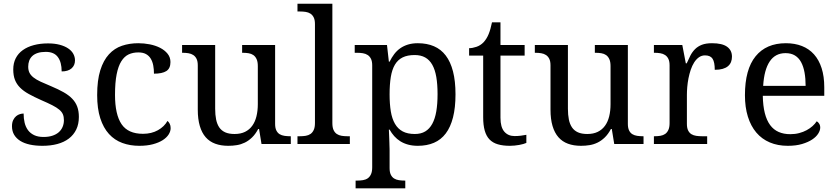

<svg xmlns="http://www.w3.org/2000/svg" viewBox="-20 -780 4535 1040"><path d="M210 9.8Q172.4 9.8 141.8 3.2Q111.3 -3.4 89.8 -16.8Q68.4 -30.3 56.6 -50Q44.9 -69.8 44.9 -96.2Q44.9 -116.2 51.5 -129.6Q58.1 -143.1 67.6 -150.9Q77.1 -158.7 88.1 -161.9Q99.1 -165 107.9 -165Q107.9 -138.7 113.3 -115.7Q118.7 -92.8 131.3 -75.4Q144 -58.1 164.8 -48.1Q185.5 -38.1 215.8 -38.1Q242.7 -38.1 263.2 -44.7Q283.7 -51.3 297.6 -63.2Q311.5 -75.2 318.8 -92Q326.2 -108.9 326.2 -128.9Q326.2 -147.5 320.6 -160.9Q314.9 -174.3 301 -186Q287.1 -197.8 263.2 -210Q239.3 -222.2 203.1 -237.8Q164.6 -254.9 136 -270.8Q107.4 -286.6 88.9 -305.2Q70.3 -323.7 61 -347.4Q51.8 -371.1 51.8 -403.8Q51.8 -438 65.2 -464.4Q78.6 -490.7 103.5 -508.5Q128.4 -526.4 163.1 -535.6Q197.8 -544.9 240.2 -544.9Q275.9 -544.9 303.2 -537.6Q330.6 -530.3 349.1 -517.8Q367.7 -505.4 377 -488.5Q386.2 -471.7 386.2 -453.1Q386.2 -425.8 367.4 -409.4Q348.6 -393.1 314 -393.1Q314 -443.4 293.2 -471.2Q272.5 -499 228 -499Q202.6 -499 184.6 -493.2Q166.5 -487.3 155 -476.6Q143.6 -465.8 138.2 -451.2Q132.8 -436.5 132.8 -418.9Q132.8 -399.9 139.6 -386Q146.5 -372.1 161.4 -360.4Q176.3 -348.6 200 -337.6Q223.6 -326.7 256.8 -313Q296.4 -296.4 324.7 -280.3Q353 -264.2 371.3 -245.1Q389.6 -226.1 398.4 -202.1Q407.2 -178.2 407.2 -147Q407.2 -107.9 393.1 -78.6Q378.9 -49.3 353 -29.5Q327.1 -9.8 290.8 0Q254.4 9.8 210 9.8Z M734.4 9.8Q684.6 9.8 642.6 -5.6Q600.6 -21 570.3 -54.2Q540 -87.4 523.2 -139.4Q506.3 -191.4 506.3 -265.1Q506.3 -345.2 523.2 -399.2Q540 -453.1 570.1 -485.8Q600.1 -518.6 640.9 -532.2Q681.6 -545.9 729 -545.9Q760.3 -545.9 791.3 -539.8Q822.3 -533.7 847.2 -521Q872.1 -508.3 887.7 -489Q903.3 -469.7 903.3 -443.8Q903.3 -409.2 880.9 -395Q858.4 -380.9 814 -380.9Q814 -404.3 810.1 -425.3Q806.2 -446.3 796.6 -462.2Q787.1 -478 770.8 -487.1Q754.4 -496.1 729 -496.1Q700.2 -496.1 677 -485.4Q653.8 -474.6 637.2 -448.2Q620.6 -421.9 611.8 -377.4Q603 -333 603 -266.1Q603 -159.7 638.4 -107.4Q673.8 -55.2 754.4 -55.2Q800.8 -55.2 835.4 -74.7Q870.1 -94.2 887.2 -125Q894.5 -119.1 899.4 -109.4Q904.3 -99.6 904.3 -85.9Q904.3 -68.8 893.6 -51.8Q882.8 -34.7 861.6 -21Q840.3 -7.3 808.6 1.2Q776.9 9.8 734.4 9.8Z M1470.2 -108.9Q1470.2 -86.9 1476.8 -73.5Q1483.4 -60.1 1494.6 -53.2Q1505.9 -46.4 1520.8 -44.2Q1535.6 -42 1552.2 -42H1555.2V0H1396.5L1383.3 -81.1H1378.4Q1363.3 -52.7 1345 -35.2Q1326.7 -17.6 1306.2 -7.6Q1285.6 2.4 1263.2 6.1Q1240.7 9.8 1216.3 9.8Q1176.8 9.8 1146 -1.5Q1115.2 -12.7 1094.2 -36.6Q1073.2 -60.5 1062.3 -97.7Q1051.3 -134.8 1051.3 -186V-425.8Q1051.3 -447.8 1044.7 -461.2Q1038.1 -474.6 1026.9 -481.9Q1015.6 -489.3 1000.7 -491.7Q985.8 -494.1 969.2 -494.1H966.3V-536.1H1145.5V-190.9Q1145.5 -158.2 1150.6 -132.8Q1155.8 -107.4 1167.7 -89.8Q1179.7 -72.3 1200 -63.2Q1220.2 -54.2 1250.5 -54.2Q1283.7 -54.2 1307.4 -65.9Q1331.1 -77.6 1346.4 -98.9Q1361.8 -120.1 1369.1 -149.9Q1376.5 -179.7 1376.5 -215.8V-421.9Q1376.5 -445.3 1369.9 -459.7Q1363.3 -474.1 1352.3 -481.7Q1341.3 -489.3 1326.4 -491.7Q1311.5 -494.1 1294.4 -494.1H1291.5V-536.1H1470.2Z M1604 -42Q1621.1 -42 1636 -44.4Q1650.9 -46.9 1661.9 -54.4Q1672.9 -62 1679.4 -76.2Q1686 -90.3 1686 -113.8V-649.9Q1686 -671.9 1679.4 -685.3Q1672.9 -698.7 1661.6 -706.1Q1650.4 -713.4 1635.5 -715.6Q1620.6 -717.8 1604 -717.8H1591.3V-759.8H1780.3V-113.8Q1780.3 -90.3 1786.6 -76.2Q1793 -62 1804.2 -54.4Q1815.4 -46.9 1830.3 -44.4Q1845.2 -42 1862.3 -42H1875V0H1591.3V-42Z M2226.1 -481.9Q2187 -481.9 2160.9 -469Q2134.8 -456.1 2119.1 -429.7Q2103.5 -403.3 2096.9 -363.3Q2090.3 -323.2 2090.3 -269Q2090.3 -216.8 2096.9 -176.8Q2103.5 -136.7 2119.4 -109.4Q2135.3 -82 2161.4 -68.1Q2187.5 -54.2 2227.1 -54.2Q2260.3 -54.2 2283.4 -68.1Q2306.6 -82 2321.5 -109.4Q2336.4 -136.7 2343.3 -177Q2350.1 -217.3 2350.1 -270Q2350.1 -323.2 2343.3 -363Q2336.4 -402.8 2321.5 -429.2Q2306.6 -455.6 2283 -468.8Q2259.3 -481.9 2226.1 -481.9ZM2447.3 -269Q2447.3 -196.8 2433.8 -144Q2420.4 -91.3 2394.5 -57.1Q2368.7 -22.9 2330.6 -6.6Q2292.5 9.8 2243.2 9.8Q2214.4 9.8 2190.9 3.4Q2167.5 -2.9 2148.7 -14.6Q2129.9 -26.4 2115.5 -42.5Q2101.1 -58.6 2090.3 -78.1H2086.4Q2087.4 -52.2 2088.4 -29.8Q2088.9 -20.5 2089.1 -10.5Q2089.4 -0.5 2089.6 8.3Q2089.8 17.1 2090.1 24.2Q2090.3 31.2 2090.3 35.2V130.9Q2090.3 152.8 2096.9 166.3Q2103.5 179.7 2114.7 186.8Q2126 193.8 2140.9 196Q2155.8 198.2 2172.4 198.2H2175.3V240.2H1906.2V198.2H1914.1Q1931.2 198.2 1946 195.8Q1960.9 193.4 1971.9 185.8Q1982.9 178.2 1989.5 163.8Q1996.1 149.4 1996.1 126V-425.8Q1996.1 -447.8 1989.5 -461.2Q1982.9 -474.6 1971.7 -481.9Q1960.4 -489.3 1945.6 -491.7Q1930.7 -494.1 1914.1 -494.1H1901.4V-536.1H2076.2L2086.4 -445.8H2090.3Q2101.6 -468.8 2115.7 -487.3Q2129.9 -505.9 2148.4 -518.8Q2167 -531.7 2190.4 -538.8Q2213.9 -545.9 2243.2 -545.9Q2292.5 -545.9 2330.6 -529.5Q2368.7 -513.2 2394.5 -479.2Q2420.4 -445.3 2433.8 -393.1Q2447.3 -340.8 2447.3 -269Z M2767.1 -43Q2785.2 -43 2800.3 -44.9Q2815.4 -46.9 2831.1 -49.8V-5.9Q2824.7 -2.9 2814.5 0Q2804.2 2.9 2792.2 5.1Q2780.3 7.3 2767.1 8.5Q2753.9 9.8 2742.2 9.8Q2704.1 9.8 2676.8 1.7Q2649.4 -6.3 2631.8 -24.4Q2614.3 -42.5 2605.7 -72.3Q2597.2 -102.1 2597.2 -145V-479H2521V-519Q2539.1 -519 2560.8 -526.4Q2582.5 -533.7 2599.1 -550.8Q2616.2 -569.3 2626.7 -595Q2637.2 -620.6 2645 -659.2H2690.9V-536.1H2821.8V-479H2690.9V-142.1Q2690.9 -90.8 2711.7 -66.9Q2732.4 -43 2767.1 -43Z M3380.9 -108.9Q3380.9 -86.9 3387.5 -73.5Q3394 -60.1 3405.3 -53.2Q3416.5 -46.4 3431.4 -44.2Q3446.3 -42 3462.9 -42H3465.8V0H3307.1L3293.9 -81.1H3289.1Q3273.9 -52.7 3255.6 -35.2Q3237.3 -17.6 3216.8 -7.6Q3196.3 2.4 3173.8 6.1Q3151.4 9.8 3127 9.8Q3087.4 9.8 3056.6 -1.5Q3025.9 -12.7 3004.9 -36.6Q2983.9 -60.5 2972.9 -97.7Q2961.9 -134.8 2961.9 -186V-425.8Q2961.9 -447.8 2955.3 -461.2Q2948.7 -474.6 2937.5 -481.9Q2926.3 -489.3 2911.4 -491.7Q2896.5 -494.1 2879.9 -494.1H2877V-536.1H3056.2V-190.9Q3056.2 -158.2 3061.3 -132.8Q3066.4 -107.4 3078.4 -89.8Q3090.3 -72.3 3110.6 -63.2Q3130.9 -54.2 3161.1 -54.2Q3194.3 -54.2 3218 -65.9Q3241.7 -77.6 3257.1 -98.9Q3272.5 -120.1 3279.8 -149.9Q3287.1 -179.7 3287.1 -215.8V-421.9Q3287.1 -445.3 3280.5 -459.7Q3273.9 -474.1 3262.9 -481.7Q3252 -489.3 3237.1 -491.7Q3222.2 -494.1 3205.1 -494.1H3202.1V-536.1H3380.9Z M3810.5 0H3522V-42H3524.9Q3542 -42 3556.9 -44.4Q3571.8 -46.9 3582.8 -54.4Q3593.8 -62 3600.3 -76.2Q3606.9 -90.3 3606.9 -113.8V-425.8Q3606.9 -447.8 3600.3 -461.2Q3593.8 -474.6 3582.5 -481.9Q3571.3 -489.3 3556.4 -491.7Q3541.5 -494.1 3524.9 -494.1H3522V-536.1H3675.8L3694.8 -437H3699.7Q3709.5 -459.5 3719.7 -479.2Q3730 -499 3744.9 -513.9Q3759.8 -528.8 3781.7 -537.4Q3803.7 -545.9 3836.9 -545.9Q3891.6 -545.9 3918.2 -526.9Q3944.8 -507.8 3944.8 -473.1Q3944.8 -457.5 3939.7 -444.3Q3934.6 -431.2 3923.3 -421.6Q3912.1 -412.1 3894.5 -407Q3877 -401.9 3851.6 -401.9Q3851.6 -443.4 3839.8 -461.7Q3828.1 -480 3798.8 -480Q3780.3 -480 3765.6 -469.5Q3751 -459 3740 -441.7Q3729 -424.3 3721.4 -401.9Q3713.9 -379.4 3709.2 -355.7Q3704.6 -332 3702.6 -308.6Q3700.7 -285.2 3700.7 -266.1V-108.9Q3700.7 -86.9 3707.3 -73.5Q3713.9 -60.1 3725.1 -53.2Q3736.3 -46.4 3751.2 -44.2Q3766.1 -42 3782.7 -42H3810.5Z M4234.9 -492.2Q4179.2 -492.2 4149.2 -447Q4119.1 -401.9 4113.8 -314.9H4343.8Q4343.8 -354.5 4337.9 -387.2Q4332 -419.9 4319.3 -443.4Q4306.6 -466.8 4285.9 -479.5Q4265.1 -492.2 4234.9 -492.2ZM4247.1 9.8Q4192.9 9.8 4149.7 -8.5Q4106.4 -26.9 4076.7 -62Q4046.9 -97.2 4031 -148.2Q4015.1 -199.2 4015.1 -264.2Q4015.1 -404.3 4072.8 -475.1Q4130.4 -545.9 4236.8 -545.9Q4285.2 -545.9 4323.7 -530.8Q4362.3 -515.6 4389.2 -485.6Q4416 -455.6 4430.4 -410.9Q4444.8 -366.2 4444.8 -307.1V-261.2H4111.8Q4112.8 -206.5 4122.8 -167.2Q4132.8 -127.9 4151.6 -102.5Q4170.4 -77.1 4197.8 -65.2Q4225.1 -53.2 4260.7 -53.2Q4286.6 -53.2 4308.8 -59.1Q4331.1 -64.9 4349.1 -74.7Q4367.2 -84.5 4381.1 -96.9Q4395 -109.4 4403.8 -123Q4410.6 -120.1 4416.7 -110.8Q4422.9 -101.6 4422.9 -88.9Q4422.9 -73.7 4412.1 -56.4Q4401.4 -39.1 4379.4 -24.4Q4357.4 -9.8 4324.5 0Q4291.5 9.8 4247.1 9.8Z"/></svg>

Font: Noto Serif
Style: Regular
Weight: 400
Designer: Monotype Design team
Foundry: Monotype Imaging Inc.
Version: Version 1.02